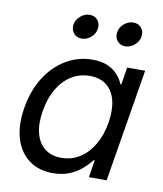

<svg xmlns="http://www.w3.org/2000/svg" viewBox="-84 -807 755 887"><g transform="rotate(10 293.5 -364.0)"><path d="M223.6 10.7Q156.2 10.7 110.6 -23.7Q64.9 -58.1 46.6 -119.9Q28.3 -181.6 42 -264.2Q55.7 -347.2 94.5 -408.4Q133.3 -469.7 190.4 -503.7Q247.6 -537.6 314.5 -537.6Q356.9 -537.6 386 -524.7Q415 -511.7 433.1 -491.2Q451.2 -470.7 460.4 -447.8H464.4L477.5 -529.3H562L474.6 0H391.6L404.3 -81.1H399.4Q380.9 -57.1 356 -36.1Q331.1 -15.1 298.1 -2.2Q265.1 10.7 223.6 10.7ZM249.5 -65.9Q298.3 -65.9 336.9 -90.8Q375.5 -115.7 401.6 -160.6Q427.7 -205.6 437 -264.6Q446.8 -324.2 435.8 -368.4Q424.8 -412.6 394.3 -437Q363.8 -461.4 314.9 -461.4Q267.1 -461.4 228.5 -437.3Q189.9 -413.1 164.1 -368.9Q138.2 -324.7 128.4 -264.6Q118.2 -204.1 129.6 -159.4Q141.1 -114.7 171.6 -90.3Q202.1 -65.9 249.5 -65.9ZM451.2 -624.5Q427.7 -624.5 413.8 -641.4Q399.9 -658.2 403.8 -682.1Q407.2 -705.6 427 -722.4Q446.8 -739.3 470.2 -739.3Q494.1 -739.3 508.1 -722.4Q522 -705.6 518.1 -682.1Q514.2 -658.2 494.6 -641.4Q475.1 -624.5 451.2 -624.5ZM246.6 -624.5Q223.1 -624.5 209.2 -641.4Q195.3 -658.2 198.7 -682.1Q202.6 -705.6 222.4 -722.4Q242.2 -739.3 265.6 -739.3Q289.6 -739.3 303.2 -722.4Q316.9 -705.6 313 -682.1Q309.6 -658.2 290 -641.4Q270.5 -624.5 246.6 -624.5Z"/></g></svg>

Font: Inter 24pt
Style: Italic
Weight: 400
Italic angle: -9.3988°
Designer: Rasmus Andersson
Foundry: rsms
Version: Version 4.001;git-66647c0bb